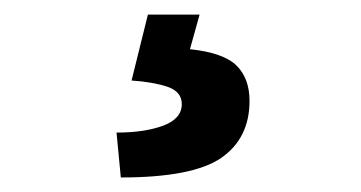

<svg xmlns="http://www.w3.org/2000/svg" viewBox="-20 -20 495 263"><path d="M182.6 0 160.2 90.3Q189.9 92.3 209.5 98.9Q229 105.5 229 122.6Q229 142.6 203.6 152.1Q178.2 161.6 139.6 161.6L145.5 223.1Q244.1 223.1 283 196.3Q321.8 169.4 321.8 118.2Q321.8 87.4 304 69.8Q286.1 52.2 240.2 47.4L253.4 0Z"/></svg>

Font: Roboto Flex Super Cond Bold
Style: Regular
Weight: 700
Width: 3
Designer: Berlow after Robertson
Foundry: Google
Version: Version 3.000